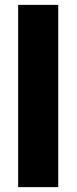

<svg xmlns="http://www.w3.org/2000/svg" viewBox="-20 -770 315 790"><path d="M219.7 0H54.7V-750H219.7Z"/></svg>

Font: TypoPRO Roboto
Style: Regular
Weight: 900
Designer: Google
Version: Version 2.136; 2016